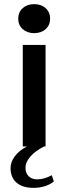

<svg xmlns="http://www.w3.org/2000/svg" viewBox="-20 -707 329 927"><path d="M68 -617Q68 -648 89.5 -667.5Q111 -687 145 -687Q179 -687 200.5 -667.5Q222 -648 222 -617Q222 -586 200.5 -566.5Q179 -547 145 -547Q111 -547 89.5 -566.5Q68 -586 68 -617ZM240 169Q224 183 198 191.5Q172 200 142 200Q89 200 60 175Q31 150 31 105Q31 75 51.5 47.5Q72 20 110 0H90V-490H200V0H193Q150 22 126.5 49Q103 76 103 103Q103 129 118.5 144Q134 159 160 159Q193 159 230 139Z"/></svg>

Font: Fahkwang Medium
Style: Regular
Weight: 500
Version: Version 1.000; ttfautohint (v1.6)